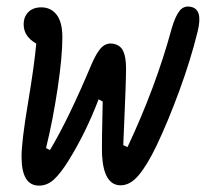

<svg xmlns="http://www.w3.org/2000/svg" viewBox="-20 -560 660 588"><path d="M99.5 8.5Q46 8.5 46 -80Q46 -127 65.8 -245Q85.5 -363 91 -426.5Q52.5 -448.5 52.5 -485Q52.5 -509 67 -523.2Q81.5 -537.5 106.5 -537.5Q136 -537.5 153.5 -514.8Q171 -492 171 -446Q171 -386 156.5 -289.2Q142 -192.5 121 -106.5L133 -100.5Q189.5 -194.5 260.5 -363.5Q277 -401.5 291.8 -415.5Q306.5 -429.5 327 -426Q348.5 -422 357.2 -403.8Q366 -385.5 366 -350.5Q366 -326.5 364.5 -286Q363 -245.5 360.8 -194Q358.5 -142.5 357.5 -115.5L370.5 -109.5Q457.5 -294.5 506 -473.5Q517 -511 530.2 -527.2Q543.5 -543.5 564.5 -539Q602 -532 585.5 -464.5Q564 -376.5 529.2 -282Q494.5 -187.5 459 -113Q430 -53 404.2 -22.8Q378.5 7.5 349.5 7.5Q297.5 7.5 292.5 -86Q291.5 -125 294.5 -249L282 -256Q243.5 -154.5 189.5 -67.5Q165.5 -29 145 -10.2Q124.5 8.5 99.5 8.5Z"/></svg>

Font: Monaspace Radon
Style: Regular
Weight: 400
Designer: Riley Cran & the Lettermatic Team
Foundry: Lettermatic
Version: Version 1.000 (Monaspace Radon)